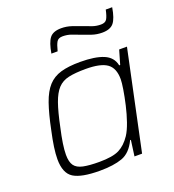

<svg xmlns="http://www.w3.org/2000/svg" viewBox="-132 -815 839 926"><g transform="rotate(-20 288.0 -352.5)"><path d="M223 8Q129 8 89 -17Q49 -42 49 -114Q49 -141 54 -176Q59 -211 69 -256Q85 -335 103 -386.5Q121 -438 147 -466.5Q173 -495 212.5 -506.5Q252 -518 312 -518Q388 -518 431.5 -500Q475 -482 484 -438H489L510 -510H550L442 0H403L414 -81H410Q383 -24 338.5 -8Q294 8 223 8ZM235 -33Q304 -33 337.5 -50Q371 -67 397 -106Q412 -129 425 -166.5Q438 -204 447.5 -245.5Q457 -287 462.5 -321.5Q468 -356 468 -373Q468 -430 435 -453.5Q402 -477 326 -477Q272 -477 238 -469.5Q204 -462 182.5 -439Q161 -416 145.5 -372Q130 -328 115 -255Q105 -211 100 -177.5Q95 -144 95 -120Q95 -83 108.5 -64.5Q122 -46 153 -39.5Q184 -33 235 -33ZM196 -603Q205 -657 222.5 -679.5Q240 -702 282 -702Q309 -702 334.5 -693.5Q360 -685 386 -675Q406 -667 426 -660Q446 -653 469 -653Q491 -653 499.5 -666.5Q508 -680 515 -713H548Q539 -658 521 -636Q503 -614 462 -614Q434 -614 409 -622.5Q384 -631 358 -641Q338 -649 318 -656Q298 -663 275 -663Q253 -663 244.5 -649Q236 -635 228 -603Z"/></g></svg>

Font: Saira ExtraLight
Style: Italic
Weight: 200
Italic angle: -12°
Designer: Hector Gatti with collaboration of the Omnibus-Type team
Foundry: Omnibus-Type
Version: Version 1.100; ttfautohint (v1.8.3)